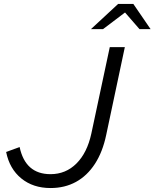

<svg xmlns="http://www.w3.org/2000/svg" viewBox="-20 -938 780 969"><path d="M235 11Q147 11 87.5 -37.5Q28 -86 11 -171L79 -196Q108 -59 235 -59Q312 -59 366 -113Q420 -167 441 -264L534 -700H610L516 -257Q498 -171 459 -111Q420 -51 363.5 -20Q307 11 235 11ZM439 -791 576 -918H653L740 -791H684L611 -875L500 -791Z"/></svg>

Font: Red Hat Text VF
Style: Italic
Weight: 400
Italic angle: -12°
Designer: Pentagram, MCKL
Foundry: Pentagram, MCKL
Version: Version 1.023